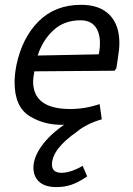

<svg xmlns="http://www.w3.org/2000/svg" viewBox="-20 -506 546 790"><path d="M40 -167.5Q40 -198.8 47.5 -237.5Q71.2 -351.2 139.4 -418.8Q207.5 -486.2 313.8 -486.2Q390 -486.2 430.6 -445Q471.2 -403.8 471.2 -328.8Q471.2 -303.8 465 -266.2L458.8 -225L451.2 -215L121.2 -212.5Q116.2 -182.5 116.2 -171.2Q116.2 -57.5 268.8 -57.5Q330 -57.5 390 -77.5L398.8 -15Q371.2 -7.5 343.1 6.2Q315 20 296.2 36.2Q193.8 107.5 193.8 171.2Q193.8 205 233.8 205Q253.8 205 278.1 196.2Q302.5 187.5 320 176.2L338.8 220Q301.2 245 273.1 254.4Q245 263.8 212.5 263.8Q165 263.8 141.2 241.9Q117.5 220 117.5 183.8Q117.5 142.5 150.6 95.6Q183.8 48.8 243.8 7.5Q163.8 10 101.9 -28.1Q40 -66.2 40 -167.5ZM391.2 -328.8Q391.2 -372.5 371.2 -397.5Q351.2 -422.5 311.2 -422.5Q243.8 -422.5 199.4 -381.2Q155 -340 135 -277.5L386.2 -282.5Q391.2 -303.8 391.2 -328.8Z"/></svg>

Font: Cambay
Style: Italic
Weight: 400
Italic angle: -11°
Designer: Pooja Saxena
Foundry: Pooja Saxena
Version: Version 1.019;PS 001.019;hotconv 1.0.70;makeotf.lib2.5.58329